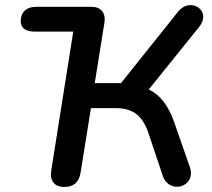

<svg xmlns="http://www.w3.org/2000/svg" viewBox="-20 -732 840 760"><path d="M234 8C272 8 293 -11 299 -49L340 -304H437C505 -304 544 -276 568 -204L624 -37C649 40 760 9 731 -72L669 -250C647 -312 616 -355 569 -378L768 -625C821 -691 733 -746 685 -686L459 -403H355L393 -640C400 -681 380 -705 342 -705H122C85 -705 62 -684 62 -648C62 -622 81 -607 115 -607H270L183 -58C176 -16 196 8 234 8Z"/></svg>

Font: SN Pro Semibold
Style: Italic
Weight: 600
Italic angle: -9°
Designer: Tobias Whetton
Foundry: Supernotes
Version: Version 1.001;Glyphs 3.2 (3249)